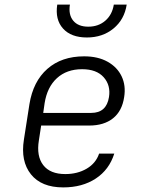

<svg xmlns="http://www.w3.org/2000/svg" viewBox="-20 -805 640 835"><path d="M255 10Q160 10 114.5 -47Q69 -104 84 -198L108 -352Q124 -451 186 -505.5Q248 -560 346 -560Q406 -560 448 -536.5Q490 -513 509 -473Q528 -433 520 -383Q511 -322 471.5 -290.5Q432 -259 368 -259H159L149 -194Q138 -126 168 -87Q198 -48 264 -48Q317 -48 357 -71.5Q397 -95 411 -137H477Q455 -67 396.5 -28.5Q338 10 255 10ZM168 -314H377Q443 -314 454 -383Q462 -434 431 -469Q400 -504 337 -504Q270 -504 227.5 -465Q185 -426 174 -356ZM358 -642Q289 -642 254 -681Q219 -720 229 -785H284Q277 -741 298.5 -715Q320 -689 364 -689Q408 -689 438 -715Q468 -741 475 -785H531Q521 -720 473.5 -681Q426 -642 358 -642Z"/></svg>

Font: JetBrains Mono NL ExtraLight
Style: Italic
Weight: 200
Italic angle: -9°
Monospace: yes
Designer: Philipp Nurullin, Konstantin Bulenkov
Foundry: JetBrains
Version: Version 2.305; ttfautohint (v1.8.4.7-5d5b)